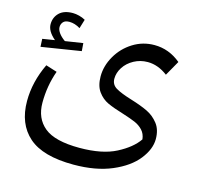

<svg xmlns="http://www.w3.org/2000/svg" viewBox="-104 -727 979 941"><g transform="rotate(15 385.5 -256.5)"><path d="M540 -279Q592 -263 625 -247Q658 -231 681.5 -201Q705 -171 705 -123Q705 -72 663.5 -19.5Q622 33 541 67.5Q460 102 347 102Q191 102 119 38.5Q47 -25 47 -141Q47 -238 93 -334L150 -316Q122 -238 122 -152Q122 -73 175.5 -29Q229 15 354 15Q469 15 539.5 -21.5Q610 -58 642 -105Q639 -133 622 -151Q605 -169 581.5 -179Q558 -189 517 -202Q467 -217 436.5 -231Q406 -245 385 -274Q364 -303 364 -351Q364 -404 393 -454.5Q422 -505 471.5 -536Q521 -567 580 -567Q654 -567 714 -517L671 -441Q622 -478 570 -478Q532 -478 500 -460.5Q468 -443 450 -415Q432 -387 432 -357Q432 -327 458 -311.5Q484 -296 540 -279ZM243 -446 42 -414 40 -454 102 -464Q61 -499 61 -534Q61 -569 84.5 -592Q108 -615 153 -615Q168 -615 185.5 -610.5Q203 -606 217 -598L203 -552Q175 -569 148 -569Q126 -569 116.5 -558Q107 -547 107 -532Q107 -518 118 -502.5Q129 -487 150 -472L240 -486Z"/></g></svg>

Font: FiraGO Book
Style: Italic
Weight: 350
Italic angle: -8°
Designer: bBox Type GmbH
Foundry: bBox Type GmbH
Version: Version 1.001